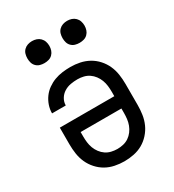

<svg xmlns="http://www.w3.org/2000/svg" viewBox="-179 -836 858 946"><g transform="rotate(-30 250.0 -362.5)"><path d="M250 8Q223 8 196 2.5Q169 -3 146 -16Q123 -29 104.5 -49.5Q86 -70 75 -94.5Q64 -119 60 -146Q56 -173 56 -200V-295H366V-320Q366 -337 364 -354Q362 -371 356 -387Q350 -403 339.5 -417Q329 -431 315 -440.5Q301 -450 284 -454Q267 -458 250 -458Q230 -458 210.5 -454.5Q191 -451 174 -440.5Q157 -430 146.5 -412.5Q136 -395 136 -375H58Q58 -398 65.5 -420Q73 -442 86.5 -460.5Q100 -479 119 -492.5Q138 -506 159.5 -514Q181 -522 204 -525Q227 -528 250 -528Q277 -528 303.5 -522.5Q330 -517 353.5 -504Q377 -491 395.5 -470.5Q414 -450 425 -425.5Q436 -401 440 -374Q444 -347 444 -320V-200Q444 -173 440 -146Q436 -119 425 -94.5Q414 -70 395.5 -49.5Q377 -29 354 -16Q331 -3 304 2.5Q277 8 250 8ZM250 -62Q267 -62 284 -66Q301 -70 315 -79.5Q329 -89 339.5 -103Q350 -117 356 -133Q362 -149 364 -166Q366 -183 366 -200V-225H134V-200Q134 -183 136 -166Q138 -149 144 -133Q150 -117 160.5 -103Q171 -89 185 -79.5Q199 -70 216 -66Q233 -62 250 -62ZM350 -608Q337 -608 325 -611.5Q313 -615 304 -624Q295 -633 291.5 -645Q288 -657 288 -670Q288 -683 291.5 -695Q295 -707 304 -716Q313 -725 325 -729Q337 -733 350 -733Q363 -733 375 -729Q387 -725 396 -716Q405 -707 409 -695Q413 -683 413 -670Q413 -657 409 -645Q405 -633 396 -624Q387 -615 375 -611.5Q363 -608 350 -608ZM150 -608Q137 -608 125 -611.5Q113 -615 104 -624Q95 -633 91.5 -645Q88 -657 88 -670Q88 -683 91.5 -695Q95 -707 104 -716Q113 -725 125 -729Q137 -733 150 -733Q163 -733 175 -729Q187 -725 196 -716Q205 -707 209 -695Q213 -683 213 -670Q213 -657 209 -645Q205 -633 196 -624Q187 -615 175 -611.5Q163 -608 150 -608Z"/></g></svg>

Font: Iosevka Term
Style: Regular
Weight: 400
Monospace: yes
Designer: Belleve Invis
Foundry: Belleve Invis
Version: Version 30.0.1